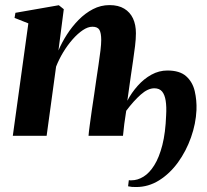

<svg xmlns="http://www.w3.org/2000/svg" viewBox="-20 -546 832 772"><path d="M215 -343Q228.5 -375 249 -407Q269.5 -439 296 -466Q322.5 -493 353.8 -509.2Q385 -525.5 420.5 -525.5Q456 -525.5 479.5 -511.2Q503 -497 514.8 -471.8Q526.5 -446.5 526.5 -412.5Q526.5 -389 523 -360.8Q519.5 -332.5 515 -301.8Q510.5 -271 506 -240.5L492 -141Q509 -173.5 533.8 -201.2Q558.5 -229 589 -245.8Q619.5 -262.5 653 -262.5Q703 -262.5 728.8 -239.2Q754.5 -216 763 -179.5Q771.5 -143 770 -103.5Q767.5 -48.5 748 6.5Q728.5 61.5 695.8 106.8Q663 152 620 179Q577 206 527.5 206Q517 206 510.2 205.5Q503.5 205 495 203L498 178.5Q501 179 503.5 179Q506 179 508.5 179Q533.5 179 557.2 164.2Q581 149.5 600.5 118.2Q620 87 632.8 37.2Q645.5 -12.5 648 -82.5Q650 -116.5 646.2 -140.8Q642.5 -165 631.8 -178Q621 -191 600.5 -191Q574.5 -191 545.8 -165.5Q517 -140 487.5 -100.5Q483.5 -77 479.8 -48Q476 -19 474.5 0H336Q337 -15 340.8 -42.5Q344.5 -70 349.2 -103Q354 -136 358.8 -167.2Q363.5 -198.5 366.5 -221Q371.5 -254.5 376.2 -286Q381 -317.5 384 -343.2Q387 -369 387 -385Q387 -413 379.8 -425.8Q372.5 -438.5 351.5 -438.5Q333.5 -438.5 313 -424.8Q292.5 -411 272 -387.8Q251.5 -364.5 234.2 -336Q217 -307.5 205.5 -278L167.5 0H31.5L94 -452L38.5 -474L42 -494.5L216.5 -525L236.5 -509Z"/></svg>

Font: Merriweather 120pt
Style: Bold Italic
Weight: 700
Italic angle: -7.8°
Version: Version 2.101